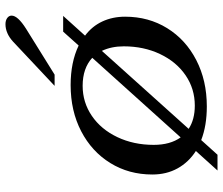

<svg xmlns="http://www.w3.org/2000/svg" viewBox="-78 -706 834 719"><g transform="rotate(-90 339.5 -347.0)"><path d="M636 -296Q636 -208 593 -138.5Q550 -69 473.5 -29.5Q397 10 300 10Q228 10 174 -11L119 50H60L133 -31Q91 -58 68 -99.5Q45 -141 45 -194Q45 -282 88 -351.5Q131 -421 207 -460.5Q283 -500 380 -500Q465 -500 528 -470L580 -528H639L565 -446Q600 -420 618 -381.5Q636 -343 636 -296ZM184 -88 482 -419Q443 -455 377 -455Q315 -455 264.5 -420.5Q214 -386 185 -325Q156 -264 156 -189Q156 -127 184 -88ZM525 -301Q525 -347 508 -383L216 -58Q251 -35 303 -35Q366 -35 416.5 -69.5Q467 -104 496 -165Q525 -226 525 -301ZM543 -716Q574 -744 608 -744Q622 -744 631 -737.5Q640 -731 640 -721Q640 -698 591 -667L419 -560H377Z"/></g></svg>

Font: Fahkwang Medium
Style: Italic
Weight: 500
Italic angle: -10°
Version: Version 1.000; ttfautohint (v1.6)